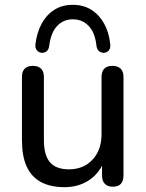

<svg xmlns="http://www.w3.org/2000/svg" viewBox="-20 -767 605 796"><path d="M247 9Q188 9 148.5 -13Q109 -35 90 -78Q71 -121 71 -186V-448Q71 -471 82.5 -482.5Q94 -494 116 -494Q138 -494 150 -482.5Q162 -471 162 -448V-186Q162 -124 187 -94.5Q212 -65 266 -65Q326 -65 363.5 -105Q401 -145 401 -211V-448Q401 -471 412.5 -482.5Q424 -494 446 -494Q468 -494 480 -482.5Q492 -471 492 -448V-40Q492 7 448 7Q426 7 414.5 -5Q403 -17 403 -40V-127L416 -110Q396 -52 351.5 -21.5Q307 9 247 9ZM153 -548Q141 -549 133 -558.5Q125 -568 127 -584Q133 -633 153 -669.5Q173 -706 205.5 -726.5Q238 -747 282 -747Q326 -747 358.5 -726.5Q391 -706 411.5 -669.5Q432 -633 437 -584Q439 -568 431.5 -558.5Q424 -549 411 -548Q399 -548 390.5 -555Q382 -562 380 -577Q374 -632 347.5 -659.5Q321 -687 282 -687Q243 -687 217 -659.5Q191 -632 184 -577Q182 -562 174 -555Q166 -548 153 -548Z"/></svg>

Font: Nunito Medium
Style: Regular
Weight: 500
Designer: Vernon Adams
Foundry: Vernon Adams
Version: Version 3.602